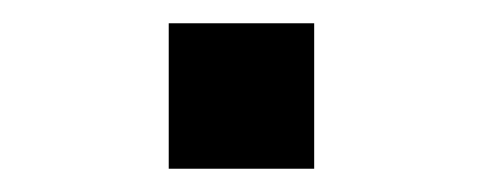

<svg xmlns="http://www.w3.org/2000/svg" viewBox="-20 -145 415 165"><path d="M125 0V-125H250V0Z"/></svg>

Font: Silkscreen
Style: Regular
Weight: 400
Designer: Jason Kottke
Foundry: Jason Kottke
Version: Version 1.001; ttfautohint (v1.8.4.7-5d5b)